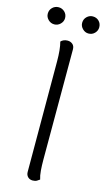

<svg xmlns="http://www.w3.org/2000/svg" viewBox="-135 -890 527 944"><g transform="rotate(15 128.5 -418.0)"><path d="M136 10Q121 10 111.5 0.5Q102 -9 102 -25L101 -587Q101 -617 98.5 -642Q96 -667 91 -685Q95 -690 104 -694.5Q113 -699 125 -699Q140 -699 150.5 -690Q161 -681 161 -664V-103Q161 -73 163 -47.5Q165 -22 171 -4Q166 0 157.5 5Q149 10 136 10ZM40 -759Q22 -759 9 -772Q-4 -785 -4 -802Q-4 -821 9 -833.5Q22 -846 40 -846Q58 -846 71 -833.5Q84 -821 84 -802Q84 -785 71 -772Q58 -759 40 -759ZM214 -759Q197 -759 184 -772Q171 -785 171 -802Q171 -821 184 -833.5Q197 -846 214 -846Q233 -846 245.5 -833.5Q258 -821 258 -802Q258 -785 245.5 -772Q233 -759 214 -759Z"/></g></svg>

Font: Arima Light
Style: Regular
Weight: 300
Designer: Joana Correia and Natanael Gama
Foundry: NDISCOVER
Version: Version 1.101;gftools[0.9.23]